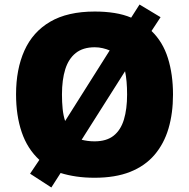

<svg xmlns="http://www.w3.org/2000/svg" viewBox="-20 -776 837 849"><path d="M745 -358Q745 -275 725 -207.5Q705 -140 663 -91Q621 -42 555.5 -16Q490 10 398 10Q355 10 317.5 4.5Q280 -1 248 -11L207 53L113 -8L154 -69Q101 -118 76 -191.5Q51 -265 51 -359Q51 -470 88 -552.5Q125 -635 202 -680Q279 -725 399 -725Q446 -725 486.5 -718.5Q527 -712 560 -698L597 -756L690 -700L650 -639Q700 -591 722.5 -519Q745 -447 745 -358ZM542 -358Q542 -419 533 -461L341 -158Q353 -155 367.5 -153Q382 -151 398 -151Q451 -151 482.5 -176Q514 -201 528 -247.5Q542 -294 542 -358ZM254 -358Q254 -324 257 -294.5Q260 -265 268 -241L465 -553Q451 -559 434 -563Q417 -567 399 -567Q347 -567 315 -541.5Q283 -516 268.5 -469.5Q254 -423 254 -358Z"/></svg>

Font: Noto Sans Thai Black
Style: Regular
Weight: 900
Version: Version 2.001